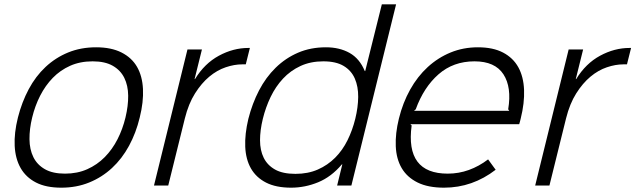

<svg xmlns="http://www.w3.org/2000/svg" viewBox="-20 -859 2942 889"><path d="M627 -315Q610 -244 577.5 -184Q545 -124 498.5 -81Q452 -38 393 -14Q334 10 264 10Q193 10 146.5 -14Q100 -38 75.5 -81Q51 -124 48 -183.5Q45 -243 63 -315Q81 -386 113 -446Q145 -506 191 -549Q237 -592 295.5 -616Q354 -640 425 -640Q495 -640 542.5 -616Q590 -592 614.5 -549.5Q639 -507 642 -447Q645 -387 627 -315ZM561 -315Q574 -369 573.5 -416Q573 -463 555.5 -498.5Q538 -534 502 -554.5Q466 -575 409 -575Q351 -575 305 -554.5Q259 -534 224.5 -498.5Q190 -463 166 -416Q142 -369 129 -315Q116 -262 116.5 -214.5Q117 -167 134.5 -131.5Q152 -96 188 -75.5Q224 -55 281 -55Q338 -55 384 -75.5Q430 -96 465 -131.5Q500 -167 524 -214Q548 -261 561 -315Z M1118 -561H1101Q1065 -561 1025 -547.5Q985 -534 949 -504Q913 -474 883 -426.5Q853 -379 836 -311L759 0H693L848 -630H915L881 -493H883Q927 -565 993.5 -601Q1060 -637 1130 -637H1137Z M1607 0H1541L1565 -98H1563Q1514 -40 1453 -15Q1392 10 1328 10Q1258 10 1212 -13.5Q1166 -37 1142 -79Q1118 -121 1115.5 -179.5Q1113 -238 1130 -309Q1148 -380 1179.5 -440.5Q1211 -501 1256.5 -545.5Q1302 -590 1360 -615Q1418 -640 1489 -640Q1552 -640 1598.5 -614Q1645 -588 1669 -530H1671L1748 -839H1814ZM1625 -309Q1638 -362 1638.5 -410Q1639 -458 1623 -495Q1607 -532 1571.5 -553.5Q1536 -575 1477 -575Q1418 -575 1371.5 -553.5Q1325 -532 1290.5 -495Q1256 -458 1233 -410Q1210 -362 1197 -309Q1184 -256 1184 -209.5Q1184 -163 1201 -128.5Q1218 -94 1253.5 -74Q1289 -54 1348 -54Q1406 -54 1451.5 -74Q1497 -94 1531.5 -128.5Q1566 -163 1589 -209.5Q1612 -256 1625 -309Z M2391 -310Q2389 -302 2387.5 -296Q2386 -290 2384 -284H1880L1886 -278Q1856 -55 2053 -55Q2104 -55 2151 -72Q2198 -89 2240 -121L2275 -73Q2222 -32 2162 -11Q2102 10 2036 10Q1962 10 1913.5 -14Q1865 -38 1840 -80.5Q1815 -123 1812.5 -182Q1810 -241 1827 -310Q1845 -383 1879 -444Q1913 -505 1960.5 -548.5Q2008 -592 2066.5 -616Q2125 -640 2193 -640Q2263 -640 2309.5 -615.5Q2356 -591 2380 -547.5Q2404 -504 2406.5 -443Q2409 -382 2391 -310ZM2338 -346 2333 -353Q2350 -455 2311 -515Q2272 -575 2177 -575Q2079 -575 2010.5 -515Q1942 -455 1905 -353L1897 -346Z M2883 -561H2866Q2830 -561 2790 -547.5Q2750 -534 2714 -504Q2678 -474 2648 -426.5Q2618 -379 2601 -311L2524 0H2458L2613 -630H2680L2646 -493H2648Q2692 -565 2758.5 -601Q2825 -637 2895 -637H2902Z"/></svg>

Font: TypoPRO Sinkin Sans
Style: 300 Light Italic
Weight: 300
Italic angle: -112°
Designer: Keith Bates
Foundry: K-Type
Version: Sinkin Sans (version 1.0)  by Keith Bates   •   © 2014   www